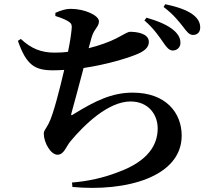

<svg xmlns="http://www.w3.org/2000/svg" viewBox="-20 -839 1040 912"><path d="M666 -742C712 -702 736 -665 755 -638C771 -614 783 -600 800 -599C821 -599 837 -614 837 -635C837 -655 830 -672 809 -692C778 -720 731 -739 676 -755ZM243 -763C269 -755 286 -748 302 -739C318 -729 323 -724 320 -699C318 -675 312 -636 303 -593C282 -590 260 -589 239 -589C176 -589 128 -608 79 -654L65 -645C106 -528 146 -505 233 -505C250 -505 268 -506 285 -507C265 -421 233 -293 211 -252C196 -223 188 -219 188 -204C188 -162 221 -104 253 -104C284 -104 294 -143 314 -167C378 -244 493 -357 600 -357C684 -357 729 -296 729 -229C729 -154 687 -74 540 -21C471 6 397 22 322 28L324 49C578 73 843 2 843 -195C843 -302 769 -399 610 -399C511 -399 431 -359 330 -297C318 -288 316 -291 320 -304C330 -341 357 -438 377 -516C485 -532 579 -561 622 -578C667 -595 687 -614 687 -640C687 -682 625 -688 598 -688C588 -688 572 -678 533 -657C500 -640 453 -623 401 -610C406 -629 411 -646 415 -661C427 -703 450 -711 450 -738C450 -765 384 -797 316 -797C292 -797 270 -790 243 -778ZM757 -806C809 -766 829 -737 848 -714C867 -689 878 -673 897 -673C918 -673 931 -687 931 -708C931 -731 921 -751 896 -770C868 -791 822 -807 765 -819Z"/></svg>

Font: Source Han Serif
Style: Bold
Weight: 700
Designer: Ryoko NISHIZUKA 西塚涼子 (kana & ideographs); Frank Grießhammer (Latin, Greek & Cyrillic); Wenlong ZHANG 张文龙 (bopomofo); San
Foundry: Adobe Systems Incorporated
Version: Version 1.001;PS 1.001;hotconv 16.6.54;makeotf.lib2.5.65590